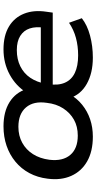

<svg xmlns="http://www.w3.org/2000/svg" viewBox="253 -794 550 1096"><g transform="rotate(-90 528.0 -246.0)"><path d="M296 9Q212 9 155 -23.5Q98 -56 72 -114.5Q46 -173 56 -249Q63 -307 88 -353.5Q113 -400 153 -433Q193 -466 244 -483.5Q295 -501 355 -501Q438 -501 493 -466.5Q548 -432 568 -369H547Q585 -430 650 -465.5Q715 -501 794 -501Q873 -501 924.5 -470Q976 -439 998 -383.5Q1020 -328 1009 -256L1004 -220H571L581 -288H940L918 -270Q925 -317 913.5 -351.5Q902 -386 871 -405.5Q840 -425 790 -425Q738 -425 697.5 -405Q657 -385 632 -348Q607 -311 598 -261L596 -247Q587 -190 603.5 -151.5Q620 -113 659.5 -94Q699 -75 760 -75Q813 -75 859.5 -87.5Q906 -100 946 -127L972 -54Q933 -23 873 -7Q813 9 747 9Q659 9 597.5 -25.5Q536 -60 516 -123H538Q515 -82 478 -52Q441 -22 395 -6.5Q349 9 296 9ZM302 -77Q354 -77 393 -99Q432 -121 457.5 -160.5Q483 -200 489 -254Q500 -329 463 -372.5Q426 -416 352 -416Q301 -416 261 -394Q221 -372 196 -332.5Q171 -293 164 -239Q155 -163 191.5 -120Q228 -77 302 -77Z"/></g></svg>

Font: Nunito Sans 10pt SemiExpanded SemiBold
Style: Italic
Weight: 600
Width: 6
Italic angle: -9°
Designer: Vernon Adams
Foundry: Vernon Adams
Version: Version 3.101;gftools[0.9.27]